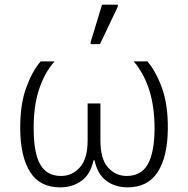

<svg xmlns="http://www.w3.org/2000/svg" viewBox="-20 -796 809 826"><path d="M239 10Q151 10 109.5 -56Q68 -122 67 -241Q66 -345 92.5 -418Q119 -491 155 -532H215Q172 -484 148 -411.5Q124 -339 125 -241Q125 -137 153.5 -88Q182 -39 242 -39Q291 -39 324 -76.5Q357 -114 357 -192V-351H412V-192Q412 -111 445 -75Q478 -39 525 -39Q587 -39 615.5 -89Q644 -139 645 -241Q645 -337 622 -409Q599 -481 555 -532H614Q651 -489 677 -417Q703 -345 702 -241Q701 -122 658.5 -56Q616 10 529 10Q475 10 437 -18.5Q399 -47 387 -106H382Q370 -47 331 -18.5Q292 10 239 10ZM370 -606V-615L419 -776H487V-768L410 -606Z"/></svg>

Font: RS Noto Sans Light
Style: Regular
Weight: 300
Designer: Monotype Design Team
Foundry: Monotype Imaging Inc.
Version: Version 3.10